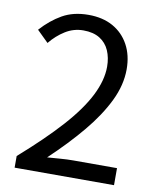

<svg xmlns="http://www.w3.org/2000/svg" viewBox="-84 -812 722 877"><g transform="rotate(10 277.5 -373.0)"><path d="M44 0V-54Q159 -155 233.5 -238Q308 -321 344 -392.5Q380 -464 380 -527Q380 -569 365.5 -602Q351 -635 321 -653.5Q291 -672 245 -672Q200 -672 161.5 -648Q123 -624 93 -587L40 -639Q84 -688 135 -717Q186 -746 256 -746Q322 -746 369.5 -719.5Q417 -693 443.5 -644.5Q470 -596 470 -531Q470 -458 433.5 -383Q397 -308 332.5 -230.5Q268 -153 182 -72Q211 -74 242.5 -76.5Q274 -79 302 -79H505V0Z"/></g></svg>

Font: Noto Sans HK Thin
Style: Regular
Weight: 400
Version: Version 2.004-H2;hotconv 1.0.118;makeotfexe 2.5.65603